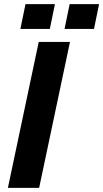

<svg xmlns="http://www.w3.org/2000/svg" viewBox="-20 -914 502 934"><path d="M18.4 0 168.4 -710H320.4L170.4 0ZM79.2 -773.2 104 -894H247.2L222.4 -773.2ZM294 -773.2 318.8 -894H462L437.2 -773.2Z"/></svg>

Font: Geist
Style: Italic
Weight: 400
Italic angle: -12°
Designer: Basement.studio, Andrés Briganti, Mateo Zaragoza
Foundry: Basement.studio, Vercel, Andrés Briganti, Guido Ferreyra, Mateo Zaragoza
Version: Version 1.500